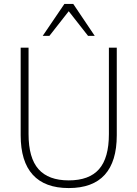

<svg xmlns="http://www.w3.org/2000/svg" viewBox="-20 -947 698 975"><path d="M329 8Q208 8 146.5 -59.5Q85 -127 85 -260V-705H125V-266Q125 -145 175.5 -88Q226 -31 329 -31Q433 -31 483 -88Q533 -145 533 -266V-705H573V-260Q573 -127 512 -59.5Q451 8 329 8ZM197 -765 307 -927H352L461 -765H427L329 -890L231 -765Z"/></svg>

Font: Nunito Sans 12pt ExtraLight SemiCondensed
Style: Regular
Weight: 200
Width: 4
Version: Version 3.101;gftools[0.9.27]